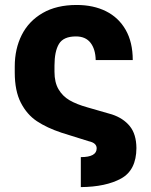

<svg xmlns="http://www.w3.org/2000/svg" viewBox="-20 -557 605 769"><path d="M367.2 37.1Q367.2 15.6 335.9 8.8L226.6 -25.4Q168 -44.9 127.9 -71.5Q87.9 -98.1 63.5 -145.5Q39.1 -192.9 39.1 -266.6V-291Q39.1 -361.3 67.1 -417Q95.2 -472.7 150.9 -504.9Q206.5 -537.1 287.1 -537.1Q354 -537.1 404.5 -512Q455.1 -486.8 483.4 -437.3Q511.7 -387.7 511.7 -316.4H363.3Q362.3 -360.4 342.5 -385.7Q322.8 -411.1 284.2 -411.1Q234.4 -411.1 216.3 -381.3Q198.2 -351.6 198.2 -293.9V-269.5Q198.2 -227.1 214.4 -199.5Q230.5 -171.9 258.5 -155.5Q286.6 -139.2 330.1 -127L428.7 -98.6Q474.1 -83.5 500 -51.5Q525.9 -19.5 526.4 36.1Q525.9 124.5 465.1 158Q404.3 191.4 303.7 192.4V72.3Q367.2 72.3 367.2 37.1Z"/></svg>

Font: Pretendard ExtraBold
Style: Regular
Weight: 800
Designer: Base glyphs from Inter by Rasmus Andersson; Hangeul glyphs from Noto Sans CJK(Source Han Sans) by Jang Soo-young and Kan
Foundry: Kil Hyung-jin
Version: Version 1.309